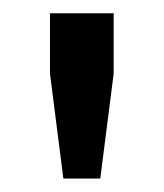

<svg xmlns="http://www.w3.org/2000/svg" viewBox="-20 -720 245 287"><path d="M149.9 -700.2V-609.9L129.9 -453.1H74.7L54.7 -609.9V-700.2Z"/></svg>

Font: Moulpali
Style: Regular
Weight: 400
Designer: Danh Hong
Version: Version 8.002; ttfautohint (v1.8.3)